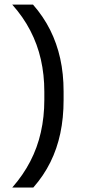

<svg xmlns="http://www.w3.org/2000/svg" viewBox="-20 -695 376 836"><path d="M173 -295.8Q173 -369.8 157.9 -436.1Q142.9 -502.3 111.9 -561.9Q81 -621.6 33.3 -674.9H123.8Q168.8 -623.5 198.2 -565Q227.5 -506.5 242.2 -440.1Q256.9 -373.6 256.9 -297.2V-259.2Q256.9 -181.6 242.6 -114.4Q228.4 -47.2 199.4 11.3Q170.4 69.9 125 121.6H33.3Q81 67.2 111.9 7.4Q142.9 -52.4 157.9 -119.3Q173 -186.2 173 -260.6Z"/></svg>

Font: Anek Gurmukhi Medium SemiExpanded
Style: Regular
Weight: 500
Width: 6
Version: Version 1.003